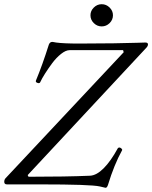

<svg xmlns="http://www.w3.org/2000/svg" viewBox="-44 -872 720 908"><path d="M383.8 -799.8Q383.8 -820.8 399.7 -836.4Q415.5 -852.1 437 -852.1Q458.5 -852.1 474.4 -836.4Q490.2 -820.8 490.2 -799.8Q490.2 -778.3 474.4 -762.7Q458.5 -747.1 437 -747.1Q415.5 -747.1 399.7 -762.7Q383.8 -778.3 383.8 -799.8ZM455.1 16.1 428.2 9.8Q385.7 0 145 0H-11.2Q-23.9 0 -23.9 -12.2Q-23.9 -22.9 -17.1 -29.8L541 -625L538.1 -634.8H285.2Q267.1 -634.8 244.6 -616.9Q222.2 -599.1 202.6 -572.8Q183.1 -546.4 168.5 -523.2Q153.8 -500 146 -482.9Q143.1 -476.6 133.1 -480Q123 -483.4 126 -491.2Q156.2 -563.5 187 -661.1Q191.9 -673.8 203.1 -673.8Q204.6 -673.8 206.1 -673.6Q207.5 -673.3 211.9 -672.6Q216.3 -671.9 221.2 -670.9Q256.3 -666 330.1 -666Q419.4 -666 493.4 -667.2Q567.4 -668.5 605 -669.7Q642.6 -670.9 643.1 -670.9Q655.8 -670.9 655.8 -662.1Q655.8 -653.8 647 -645L86.9 -43.9L90.8 -36.1Q268.6 -36.1 381.8 -41Q412.6 -42.5 446.3 -76.2Q480 -109.9 513.2 -170.9Q516.6 -175.3 521.7 -174.3Q526.9 -173.3 531 -168.9Q535.2 -164.6 533.2 -161.1Q495.6 -92.8 466.8 2Q462.4 16.1 455.1 16.1Z"/></svg>

Font: Junicode SmCond
Style: Italic
Weight: 400
Width: 4
Italic angle: -11°
Designer: Peter S. Baker
Version: Version 2.206